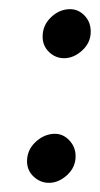

<svg xmlns="http://www.w3.org/2000/svg" viewBox="-20 -399 218 419"><path d="M133 -379Q151 -379 164.5 -365Q178 -351 178 -330Q178 -306 159.5 -289Q141 -272 120 -272Q101 -272 87 -285.5Q73 -299 73 -319Q73 -344 91.5 -361.5Q110 -379 133 -379ZM100 -107Q118 -107 131.5 -92.5Q145 -78 145 -58Q145 -34 126.5 -17Q108 0 87 0Q68 0 53.5 -13.5Q39 -27 39 -47Q39 -72 58 -89.5Q77 -107 100 -107Z"/></svg>

Font: Josefin Sans
Style: Italic
Weight: 400
Italic angle: -7°
Designer: Santiago Orozco
Foundry: Typemade
Version: Version 2.000